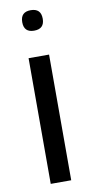

<svg xmlns="http://www.w3.org/2000/svg" viewBox="-84 -751 379 789"><g transform="rotate(-10 105.5 -356.5)"><path d="M61.5 2.4V-522H147V2.4ZM104 -629.4Q61.5 -629.4 61.5 -671.9Q61.5 -714.8 104 -714.8Q147 -714.8 147 -671.9Q147 -629.4 104 -629.4Z"/></g></svg>

Font: Proletarsk
Style: Regular
Weight: 400
Designer: Peter Wiegel, original typeface by Carl Albert Fahrenwaldt 1901
Foundry: Peter Wiegel
Version: Version 1.000 2010 initial release